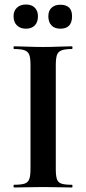

<svg xmlns="http://www.w3.org/2000/svg" viewBox="-20 -830 382 850"><path d="M227 -81Q227 -52 232 -37Q237 -22 252 -17Q267 -12 298 -12Q301 -12 301 -6Q301 0 298 0Q272 0 240 -1Q208 -2 170 -2Q134 -2 101 -1Q68 0 42 0Q40 0 40 -6Q40 -12 42 -12Q73 -12 88.5 -17Q104 -22 109.5 -37Q115 -52 115 -81V-544Q115 -573 109.5 -587.5Q104 -602 88.5 -607.5Q73 -613 42 -613Q40 -613 40 -619Q40 -625 42 -625Q68 -625 101 -623.5Q134 -622 170 -622Q208 -622 240.5 -623.5Q273 -625 298 -625Q301 -625 301 -619Q301 -613 298 -613Q268 -613 252.5 -607Q237 -601 232 -586Q227 -571 227 -542ZM95 -703Q70 -703 55 -717.5Q40 -732 40 -758Q40 -782 55 -796Q70 -810 95 -810Q120 -810 134 -796Q148 -782 148 -758Q148 -732 134 -717.5Q120 -703 95 -703ZM247 -703Q222 -703 208 -717.5Q194 -732 194 -758Q194 -782 208 -795.5Q222 -809 247 -809Q299 -809 299 -758Q299 -703 247 -703Z"/></svg>

Font: Cormorant Light
Style: Bold
Weight: 700
Version: Version 4.000